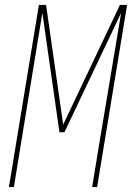

<svg xmlns="http://www.w3.org/2000/svg" viewBox="-20 -755 540 775"><path d="M16 0 137 -735H166L235 -252L464 -735H493L372 0H352L376 -147Q399 -286 422.5 -425Q446 -564 469 -703L240 -221H220L151 -703Q128 -564 105.5 -425Q83 -286 60 -147L36 0Z"/></svg>

Font: Iosevka Term Curly Thin
Style: Italic
Weight: 100
Italic angle: -9°
Designer: Belleve Invis
Foundry: Belleve Invis
Version: Version 32.3.0